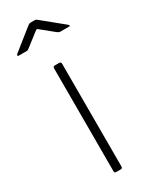

<svg xmlns="http://www.w3.org/2000/svg" viewBox="-214 -785 651 827"><g transform="rotate(-30 111.0 -371.0)"><path d="M131 -12Q131 -5 129 -2.5Q127 0 119 0H102Q95 0 93 -2Q91 -4 91 -10V-520Q91 -530 100 -530H122Q131 -530 131 -520ZM179 -650 120 -698Q113 -704 111 -704Q109 -704 101 -698L39 -650Q34 -646 31.5 -645Q29 -644 24 -644H-13Q-18 -644 -18.5 -647Q-19 -650 -15 -654L84 -733Q89 -737 93 -739.5Q97 -742 104 -742H122Q128 -742 131.5 -739Q135 -736 138 -734L236 -654Q248 -644 235 -644H194Q190 -644 186.5 -645.5Q183 -647 179 -650Z"/></g></svg>

Font: Libre Franklin Thin Thin
Style: Regular
Weight: 250
Version: Version 3.000